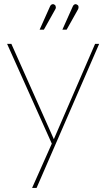

<svg xmlns="http://www.w3.org/2000/svg" viewBox="-20 -716 526 945"><path d="M252 -670Q255 -675 255 -679Q255 -683 253.5 -687Q252 -691 248 -693Q244 -696 239.5 -695.5Q235 -695 231.5 -692Q228 -689 226 -684L175 -570H196ZM364 -670Q366 -674 366.5 -678.5Q367 -683 365.5 -687Q364 -691 359 -693Q355 -696 351 -695.5Q347 -695 343.5 -692Q340 -689 338 -684L287 -570H308ZM138 209H160L468 -500H448L245 -31L36 -500H15L235 -9Z"/></svg>

Font: Advent Pro Thin
Style: Regular
Weight: 250
Version: Version 3.000